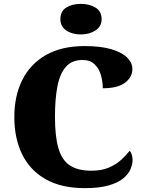

<svg xmlns="http://www.w3.org/2000/svg" viewBox="-20 -962 748 992"><path d="M418 10Q297 10 216 -36Q135 -82 94.5 -164.5Q54 -247 54 -358Q54 -466 95 -548.5Q136 -631 217 -677.5Q298 -724 417 -724Q500 -724 554.5 -708Q609 -692 636.5 -665Q664 -638 664 -605Q664 -564 626.5 -535Q589 -506 511 -506Q511 -540 501.5 -573.5Q492 -607 469 -629.5Q446 -652 406 -652Q352 -652 321 -617.5Q290 -583 277 -517.5Q264 -452 264 -358Q264 -257 282 -195.5Q300 -134 341.5 -107Q383 -80 452 -80Q506 -80 543.5 -96.5Q581 -113 607 -137Q633 -161 650 -183Q657 -176 661 -162Q665 -148 665 -137Q665 -114 654.5 -88.5Q644 -63 617 -40.5Q590 -18 541.5 -4Q493 10 418 10ZM398 -784Q353 -784 322.5 -804.5Q292 -825 292 -863Q292 -904 322.5 -923Q353 -942 398 -942Q441 -942 473 -923Q505 -904 505 -863Q505 -825 473 -804.5Q441 -784 398 -784Z"/></svg>

Font: Noto Serif Tibetan Black
Style: Regular
Weight: 900
Version: Version 2.103